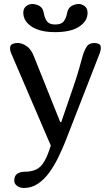

<svg xmlns="http://www.w3.org/2000/svg" viewBox="-20 -716 552 956"><path d="M304 -8Q289 29 269.5 69Q250 109 225 143.5Q200 178 168.5 199Q137 220 99 220Q79 220 65 209.5Q51 199 51 184Q51 159 66 149Q81 139 105 139Q133 139 155 130Q177 121 191 102Q205 83 214.5 60Q224 37 233 9L35 -452Q32 -459 31 -465Q30 -471 30 -475Q30 -492 42 -497Q54 -502 67 -502Q90 -502 112.5 -486.5Q135 -471 149 -435L280 -108H285L345 -283Q363 -336 372.5 -369Q382 -402 392 -439Q399 -463 411 -482.5Q423 -502 450 -502Q463 -502 472.5 -497Q482 -492 482 -479Q482 -470 480.5 -464.5Q479 -459 477 -452ZM314 -651Q319 -676 336 -686Q353 -696 373 -696Q388 -696 402 -685Q416 -674 416 -652Q416 -611 374.5 -583.5Q333 -556 255 -556Q179 -556 137.5 -583.5Q96 -611 96 -653Q96 -674 110 -685Q124 -696 140 -696Q160 -696 177 -686Q194 -676 198 -651Q202 -627 213.5 -610.5Q225 -594 255 -594Q286 -594 298 -610.5Q310 -627 314 -651Z"/></svg>

Font: Marmelad
Style: Regular
Weight: 400
Designer: Manvel Shmavonyan
Foundry: Cyreal
Version: Version 1.110; ttfautohint (v1.8.4.7-5d5b)